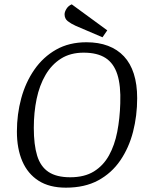

<svg xmlns="http://www.w3.org/2000/svg" viewBox="-20 -855 689 886"><path d="M284 11Q208 11 158 -21Q108 -53 83 -111Q58 -169 58 -248Q58 -328 78 -401.5Q98 -475 138.5 -533.5Q179 -592 239 -626Q299 -660 379 -660Q435 -660 478.5 -643.5Q522 -627 552 -595Q582 -563 597.5 -514.5Q613 -466 613 -402Q613 -321 594 -247Q575 -173 535 -114.5Q495 -56 433 -22.5Q371 11 284 11ZM304 -37Q370 -37 413.5 -64Q457 -91 483 -138Q509 -185 521 -246.5Q533 -308 535 -378Q538 -460 521.5 -511.5Q505 -563 467 -587.5Q429 -612 366 -612Q305 -612 261.5 -584.5Q218 -557 190 -509Q162 -461 149 -398.5Q136 -336 136 -265Q136 -187 151.5 -136.5Q167 -86 204 -61.5Q241 -37 304 -37ZM453 -683 329 -736Q307 -746 292.5 -757.5Q278 -769 278 -789Q278 -800 286.5 -814Q295 -828 311 -835L475 -715Z"/></svg>

Font: Faustina Light Light
Style: Italic
Weight: 300
Italic angle: -8°
Version: Version 1.200